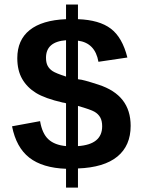

<svg xmlns="http://www.w3.org/2000/svg" viewBox="-20 -753 640 856"><path d="M562.5 -191.9Q562.5 -103.5 503.2 -54.9Q443.8 -6.3 327.6 -2V83.5H274.4V-0.5Q169.4 -4.4 110.8 -50Q52.2 -95.7 33.7 -189.9L158.7 -212.9Q168 -157.7 195.6 -132.1Q223.1 -106.4 274.4 -101.6V-292.5Q272.9 -293.5 267.1 -294.7Q261.2 -295.9 259.3 -295.9Q180.7 -314 140.6 -338.6Q100.6 -363.3 78.9 -401.1Q57.1 -439 57.1 -493.7Q57.1 -574.7 112.3 -618.9Q167.5 -663.1 274.4 -667.5V-732.9H327.6V-667.5Q422.9 -664.1 474.1 -625.2Q525.4 -586.4 547.9 -496.6L418.9 -477.5Q404.3 -561.5 327.6 -571.8V-399.9L333 -398.9Q347.2 -398.9 419.2 -375.5Q491.2 -352.1 526.9 -306.4Q562.5 -260.7 562.5 -191.9ZM274.4 -573.7Q185.1 -566.9 185.1 -495.6Q185.1 -473.6 192.4 -459.7Q199.7 -445.8 214.4 -436Q229 -426.3 274.4 -411.6ZM435.5 -189.9Q435.5 -214.4 426.8 -229.7Q418 -245.1 401.1 -254.9Q384.3 -264.6 327.6 -280.8V-101.6Q435.5 -108.9 435.5 -189.9Z"/></svg>

Font: Liberation Mono
Style: Bold
Weight: 700
Monospace: yes
Designer: Steve Matteson
Foundry: Ascender Corporation
Version: Version 2.1.5